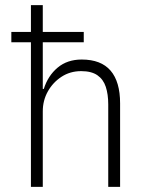

<svg xmlns="http://www.w3.org/2000/svg" viewBox="-20 -725 576 745"><path d="M100 0V-561H24V-601H100V-705H146V-601H305V-561H146V-380H150Q166 -431 203.5 -462.5Q241 -494 297 -494Q372 -494 409 -451Q446 -408 446 -324V0H400V-320Q400 -359 390.5 -388Q381 -417 358 -433Q335 -449 295 -449Q252 -449 218.5 -427Q185 -405 165.5 -370Q146 -335 146 -293V0Z"/></svg>

Font: Nunito Sans 7pt Condensed ExtraLight
Style: Regular
Weight: 250
Width: 3
Designer: Vernon Adams
Foundry: Vernon Adams
Version: Version 3.101;gftools[0.9.27]